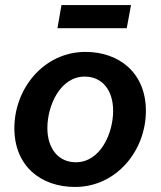

<svg xmlns="http://www.w3.org/2000/svg" viewBox="-20 -734 639 762"><path d="M278 8C442 8 559 -136 559 -294C559 -444 454 -528 319 -528C156 -528 37 -385 37 -225C37 -77 140 8 278 8ZM281 -90C212 -90 168 -144 168 -226C168 -315 219 -430 316 -430C386 -430 429 -376 429 -294C429 -204 378 -90 281 -90ZM208 -622H483L500 -714H224Z"/></svg>

Font: Fixel Text 20240404 SemiBold
Style: Italic
Weight: 600
Width: 4
Italic angle: -10°
Designer: AlfaBravo + MacPaw
Foundry: Kyrylo Tkachov, Marchela Mozhyna, Serhii Makarenko, Maria Weinstein, Zakhar Kryvoshyya
Version: Version 1.211;Glyphs 3.2 (3225)